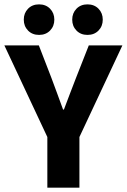

<svg xmlns="http://www.w3.org/2000/svg" viewBox="-28 -860 581 880"><path d="M189 0V-232L-8 -652H150L208 -502Q222 -465 234.5 -430.5Q247 -396 261 -358H265Q279 -396 292.5 -430.5Q306 -465 320 -502L379 -652H533L336 -232V0ZM151 -700Q120 -700 100.5 -720Q81 -740 81 -770Q81 -800 100.5 -820Q120 -840 151 -840Q182 -840 201.5 -820Q221 -800 221 -770Q221 -740 201.5 -720Q182 -700 151 -700ZM373 -700Q342 -700 322.5 -720Q303 -740 303 -770Q303 -800 322.5 -820Q342 -840 373 -840Q404 -840 423.5 -820Q443 -800 443 -770Q443 -740 423.5 -720Q404 -700 373 -700Z"/></svg>

Font: TT Toshiba Sans
Style: Bold
Weight: 700
Designer: Paul D. Hunt
Foundry: Toshiba Corporation
Version: Version 2.020;PS 2.000;hotconv 1.0.86;makeotf.lib2.5.63406